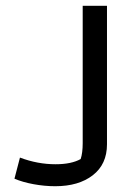

<svg xmlns="http://www.w3.org/2000/svg" viewBox="-20 -636 463 664"><path d="M30 -18 49 -91Q110 -68 172 -68Q227 -68 259 -86Q266 -107 266 -141V-616H350V-137Q350 -68 301 -30Q252 8 171 8Q134 8 96 1Q58 -6 30 -18Z"/></svg>

Font: Athiti Medium
Style: Regular
Weight: 500
Designer: CadsonDemak Team
Foundry: CadsonDemak
Version: Version 1.033